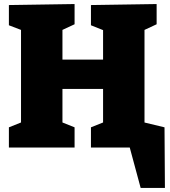

<svg xmlns="http://www.w3.org/2000/svg" viewBox="-20 -730 841 950"><path d="M24 0V-100L84 -124V-582L24 -605V-705L349 -710V-610L289 -582V-435H490V-581L430 -605V-705L755 -710V-610L695 -582V-124L755 -100V0H430V-100L490 -124V-290H289V-124L349 -100V0ZM574 -153 794 -100 796 200H676L622 0H574Z"/></svg>

Font: Bitter Black
Style: Regular
Weight: 900
Designer: Sol Matas, and Bitter project Authors
Foundry: Sol Matas
Version: Version 2.001